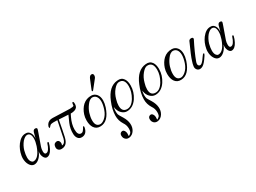

<svg xmlns="http://www.w3.org/2000/svg" viewBox="-52 -1444 3421 2569"><g transform="rotate(-30 1658.5 -160.0)"><path d="M431 -147Q421 -104 400 -64Q363 8 312 10Q287 11 268 -21Q245 -63 255 -115Q234 -59 196 -24.5Q158 10 119 10Q76 10 48 -38Q24 -79 23 -137Q23 -161 27 -181Q43 -269 91 -333Q150 -410 217 -410Q230 -410 237 -409Q264 -406 284 -379Q305 -351 305 -303Q305 -294 303 -280Q308 -295 319 -339Q327 -374 333 -383Q344 -403 364 -403Q392 -403 392 -384Q392 -377 377 -335Q358 -284 312 -151Q302 -121 302 -87Q302 -49 321 -43Q349 -37 373 -71Q394 -101 408 -147Q413 -161 421 -161Q433 -161 431 -147ZM266 -189Q286 -249 286 -295Q286 -381 230 -383Q196 -383 154 -337Q113 -287 94 -222Q79 -164 79 -121Q79 -72 100 -49Q113 -33 130 -33Q212 -33 266 -189Z M992 -434Q995 -396 978 -371Q951 -338 879 -338Q867 -316 859 -297Q816 -207 816 -127Q816 -38 869 -38Q886 -38 898 -50.5Q910 -63 925 -88Q927 -93 928 -95Q929 -97 931.5 -100.5Q934 -104 936.5 -105Q939 -106 942 -106Q952 -105 946 -78Q926 8 854 11Q813 13 791 -18Q773 -44 771 -81Q767 -164 800 -240L845 -341Q811 -342 701 -349L674 -206Q652 -88 639 -61Q610 13 533 11Q507 10 491 -6.5Q475 -23 476 -48Q478 -95 508 -105Q520 -110 528 -110Q558 -110 567 -83Q572 -71 572 -59Q572 -41 564 -27Q610 -27 628 -96Q672 -310 680 -351Q608 -355 580 -347Q569 -343 557.5 -328.5Q546 -314 543 -313Q535 -311 534 -320Q531 -340 548 -366Q578 -410 640 -408Q684 -407 839 -401L904 -399Q953 -399 963 -411Q965 -416 966 -438Q968 -457 978 -458Q984 -460 987.5 -454Q991 -448 992 -434Z M1326 -177Q1265 7 1142 10Q1077 13 1043 -39Q1016 -82 1016 -151Q1016 -199 1029 -238Q1054 -314 1104 -361Q1160 -411 1237 -409Q1284 -407 1313.5 -371.5Q1343 -336 1343 -275Q1343 -233 1326 -177ZM1293 -159Q1315 -225 1315 -275Q1315 -329 1289 -358Q1269 -379 1240 -381Q1194 -383 1151 -322Q1116 -275 1099 -222Q1081 -165 1081 -114Q1081 -22 1149 -17Q1181 -15 1221 -48Q1269 -88 1293 -159ZM1408 -624Q1408 -600 1392 -581L1295 -459Q1287 -449 1280 -451Q1269 -456 1280 -477L1337 -616Q1354 -654 1380 -654Q1408 -654 1408 -624Z M1762 -265Q1762 -166 1705 -80Q1641 14 1546 13Q1504 12 1470 -21Q1431 -57 1422 -126Q1407 -64 1419 -13Q1422 -1 1462 62Q1498 122 1502 179Q1506 234 1479 278Q1449 326 1397 333Q1350 338 1326 297Q1317 280 1317 257Q1317 227 1338 215Q1350 209 1360 209Q1383 209 1397 242Q1407 268 1401 310Q1408 311 1423 299Q1442 287 1447 270Q1453 248 1453 225Q1453 170 1422 126Q1381 62 1382 -13Q1383 -109 1429 -217Q1502 -397 1638 -409Q1703 -417 1735 -370Q1762 -331 1762 -265ZM1641 -381Q1605 -376 1564 -326Q1521 -274 1502 -202Q1486 -151 1486 -107Q1486 -22 1550 -13Q1627 -2 1685 -98Q1735 -183 1735 -267Q1735 -328 1711.5 -356.5Q1688 -385 1641 -381Z M2201 -265Q2201 -166 2144 -80Q2080 14 1985 13Q1943 12 1909 -21Q1870 -57 1861 -126Q1846 -64 1858 -13Q1861 -1 1901 62Q1937 122 1941 179Q1945 234 1918 278Q1888 326 1836 333Q1789 338 1765 297Q1756 280 1756 257Q1756 227 1777 215Q1789 209 1799 209Q1822 209 1836 242Q1846 268 1840 310Q1847 311 1862 299Q1881 287 1886 270Q1892 248 1892 225Q1892 170 1861 126Q1820 62 1821 -13Q1822 -109 1868 -217Q1941 -397 2077 -409Q2142 -417 2174 -370Q2201 -331 2201 -265ZM2080 -381Q2044 -376 2003 -326Q1960 -274 1941 -202Q1925 -151 1925 -107Q1925 -22 1989 -13Q2066 -2 2124 -98Q2174 -183 2174 -267Q2174 -328 2150.5 -356.5Q2127 -385 2080 -381Z M2571 -177Q2510 7 2387 10Q2322 13 2288 -39Q2261 -82 2261 -151Q2261 -199 2274 -238Q2299 -314 2349 -361Q2405 -411 2482 -409Q2529 -407 2558.5 -371.5Q2588 -336 2588 -275Q2588 -233 2571 -177ZM2538 -159Q2560 -225 2560 -275Q2560 -329 2534 -358Q2514 -379 2485 -381Q2439 -383 2396 -322Q2361 -275 2344 -222Q2326 -165 2326 -114Q2326 -22 2394 -17Q2426 -15 2466 -48Q2514 -88 2538 -159Z M2820 -147Q2828 -144 2828 -138Q2828 -134 2817 -115Q2784 -64 2761 -38Q2719 11 2677 11Q2649 11 2631.5 -11.5Q2614 -34 2619 -65Q2622 -94 2637 -138Q2656 -202 2739 -384Q2749 -406 2777 -406Q2805 -406 2805 -385Q2805 -382 2803 -376Q2724 -222 2680 -101Q2673 -83 2673 -67Q2673 -41 2697 -33Q2729 -24 2784 -109Q2798 -130 2807 -139.5Q2816 -149 2820 -147Z M3287 -147Q3277 -104 3256 -64Q3219 8 3168 10Q3143 11 3124 -21Q3101 -63 3111 -115Q3090 -59 3052 -24.5Q3014 10 2975 10Q2932 10 2904 -38Q2880 -79 2879 -137Q2879 -161 2883 -181Q2899 -269 2947 -333Q3006 -410 3073 -410Q3086 -410 3093 -409Q3120 -406 3140 -379Q3161 -351 3161 -303Q3161 -294 3159 -280Q3164 -295 3175 -339Q3183 -374 3189 -383Q3200 -403 3220 -403Q3248 -403 3248 -384Q3248 -377 3233 -335Q3214 -284 3168 -151Q3158 -121 3158 -87Q3158 -49 3177 -43Q3205 -37 3229 -71Q3250 -101 3264 -147Q3269 -161 3277 -161Q3289 -161 3287 -147ZM3122 -189Q3142 -249 3142 -295Q3142 -381 3086 -383Q3052 -383 3010 -337Q2969 -287 2950 -222Q2935 -164 2935 -121Q2935 -72 2956 -49Q2969 -33 2986 -33Q3068 -33 3122 -189Z"/></g></svg>

Font: GFS Solomos
Style: Regular
Weight: 400
Designer: George D. Matthiopoulos
Foundry: George D. Matthiopoulos
Version: Version 1.000